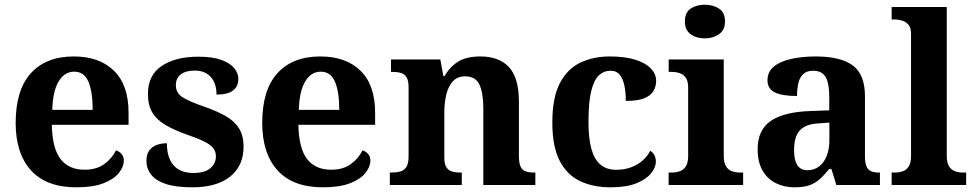

<svg xmlns="http://www.w3.org/2000/svg" viewBox="-20 -790 4163 820"><path d="M306.1 10Q178 10 112.4 -62.3Q46.9 -134.6 46.9 -265.2Q46.9 -405.7 111.8 -477.3Q176.8 -548.9 295 -548.9Q404.2 -548.9 466.6 -488Q529.1 -427.2 529.1 -308.2V-256.9H201.3Q203.3 -156.6 238.5 -110.9Q273.7 -65.2 341 -65.2Q392.4 -65.2 425.5 -89.3Q458.5 -113.4 475.3 -147.9Q489.3 -143.8 499.1 -132.5Q508.8 -121.1 508.8 -104.1Q508.8 -78.3 488.1 -51.8Q467.3 -25.3 422.8 -7.7Q378.3 10 306.1 10ZM375.9 -320.8Q375.9 -397.3 357.8 -440.6Q339.6 -483.9 297 -483.9Q255.4 -483.9 230.4 -442.1Q205.4 -400.4 203.3 -320.8Z M801.1 10Q731.4 10 688.3 -4.3Q645.2 -18.6 625.3 -44.5Q605.4 -70.3 605.4 -103.5Q605.4 -131.7 618.1 -148.2Q630.9 -164.6 650.9 -171.5Q670.9 -178.3 692.8 -178.3Q692.8 -116.5 721.5 -83.9Q750.2 -51.3 805.4 -51.3Q855.5 -51.3 878.8 -71.9Q902.1 -92.5 902.1 -122Q902.1 -143.6 890.1 -158.1Q878.2 -172.7 851.7 -185.8Q825.2 -199 780.8 -214.2Q724 -234.3 686.4 -256.4Q648.9 -278.5 630.3 -309.9Q611.8 -341.3 611.8 -388.9Q611.8 -469.1 670.9 -508.5Q729.9 -547.9 827.1 -547.9Q887.3 -547.9 925 -534.2Q962.7 -520.6 980.4 -499Q998 -477.4 998 -453Q998 -420.8 975.2 -403.4Q952.3 -386 904.6 -386Q904.6 -435.5 879.5 -462Q854.4 -488.6 812.2 -488.6Q772.8 -488.6 751.9 -472.1Q731.1 -455.7 731.1 -426.5Q731.1 -394.3 757.3 -376.2Q783.5 -358 852.2 -334.5Q905.8 -315.9 943.4 -294.5Q981.1 -273.1 1000.6 -242.1Q1020.2 -211 1020.2 -162.7Q1020.2 -82.3 963.3 -36.2Q906.4 10 801.1 10Z M1359.1 10Q1231 10 1165.4 -62.3Q1099.9 -134.6 1099.9 -265.2Q1099.9 -405.7 1164.8 -477.3Q1229.8 -548.9 1348 -548.9Q1457.2 -548.9 1519.6 -488Q1582.1 -427.2 1582.1 -308.2V-256.9H1254.3Q1256.3 -156.6 1291.5 -110.9Q1326.7 -65.2 1394 -65.2Q1445.4 -65.2 1478.5 -89.3Q1511.5 -113.4 1528.3 -147.9Q1542.3 -143.8 1552.1 -132.5Q1561.8 -121.1 1561.8 -104.1Q1561.8 -78.3 1541.1 -51.8Q1520.3 -25.3 1475.8 -7.7Q1431.3 10 1359.1 10ZM1428.9 -320.8Q1428.9 -397.3 1410.8 -440.6Q1392.6 -483.9 1350 -483.9Q1308.4 -483.9 1283.4 -442.1Q1258.4 -400.4 1256.3 -320.8Z M1644.9 0V-53H1650.6Q1673.6 -53 1690 -57.7Q1706.5 -62.4 1715.8 -77.4Q1725 -92.3 1725 -122.1V-417.9Q1725 -446.1 1716.3 -460.1Q1707.7 -474 1692 -478.5Q1676.3 -483 1654.3 -483H1649.9V-536H1860.6L1873.6 -464.9H1878.6Q1902.6 -506.4 1938 -527.6Q1973.3 -548.9 2031.7 -548.9Q2111.3 -548.9 2153.8 -503.3Q2196.2 -457.6 2196.2 -355.8V-123.9Q2196.2 -93.4 2203.4 -78.2Q2210.6 -63 2225.3 -58Q2239.9 -53 2261.9 -53H2266.4V0H2044.2V-328.8Q2044.2 -393.2 2027.5 -428.6Q2010.9 -464 1966.7 -464Q1933.3 -464 1913.8 -442.4Q1894.2 -420.8 1885.9 -385.5Q1877.6 -350.2 1877.6 -309V-118.3Q1877.6 -90.4 1886 -76.5Q1894.4 -62.6 1910.1 -57.8Q1925.7 -53 1947.7 -53H1952.2V0Z M2587.2 10Q2513.6 10 2457.8 -16.3Q2401.9 -42.5 2370.4 -103Q2338.9 -163.5 2338.9 -266.2Q2338.9 -374.3 2371.6 -435.8Q2404.3 -497.3 2459.7 -523.1Q2515.1 -548.9 2583.9 -548.9Q2649.1 -548.9 2693.2 -535Q2737.2 -521.1 2759.8 -497.4Q2782.3 -473.8 2782.3 -444Q2782.3 -422.7 2771.7 -402.9Q2761.1 -383.1 2733.2 -371Q2705.3 -359 2652.7 -359Q2652.7 -393.9 2646.9 -423Q2641.2 -452.2 2627.2 -470.1Q2613.3 -487.9 2588 -487.9Q2559.3 -487.9 2538 -468.5Q2516.8 -449 2505 -401.1Q2493.3 -353.1 2493.3 -267.2Q2493.3 -199.6 2505.6 -154.7Q2517.9 -109.7 2544 -87.3Q2570 -64.9 2611.8 -64.9Q2646.9 -64.9 2675.5 -75.6Q2704.1 -86.3 2725.1 -105Q2746 -123.6 2757 -145.9Q2769.6 -138.7 2775.3 -126.3Q2781 -113.9 2781 -99.9Q2781 -75.2 2760.5 -49.7Q2740.1 -24.2 2697.6 -7.1Q2655.2 10 2587.2 10Z M2835.6 0V-53H2848Q2868.3 -53 2884.2 -59Q2900.1 -64.9 2909.5 -80.3Q2919 -95.7 2919 -124.1V-416.1Q2919 -443.2 2909.3 -457.4Q2899.5 -471.7 2883.6 -477.3Q2867.7 -483 2848 -483H2835.8V-536H3071V-123.9Q3071 -95.8 3080.3 -80.3Q3089.5 -64.8 3105.9 -58.9Q3122.3 -53 3142 -53H3153.8V0ZM2990.4 -626.1Q2954.3 -626.1 2929.6 -643.9Q2905 -661.7 2905 -698Q2905 -736.5 2929.6 -753.2Q2954.3 -769.9 2990.4 -769.9Q3025 -769.9 3050.7 -753.2Q3076.4 -736.5 3076.4 -698Q3076.4 -661.7 3050.7 -643.9Q3025 -626.1 2990.4 -626.1Z M3372.5 10Q3329.1 10 3293.3 -7.8Q3257.5 -25.6 3236.6 -61.8Q3215.8 -98 3215.8 -153.1Q3215.8 -234.6 3271.3 -273.2Q3326.9 -311.7 3440 -315.8L3521.6 -318.8V-374.2Q3521.6 -410.7 3515.8 -435.9Q3510.1 -461.1 3495.1 -474.5Q3480 -487.9 3452.5 -487.9Q3427.1 -487.9 3412 -475Q3397 -462.2 3390.5 -438.3Q3384 -414.4 3384 -380Q3320.5 -380 3289.1 -395.4Q3257.8 -410.8 3257.8 -446.9Q3257.8 -484.1 3285.8 -506.4Q3313.9 -528.7 3360.8 -538.8Q3407.8 -548.9 3463.9 -548.9Q3569.2 -548.9 3621.7 -510.8Q3674.1 -472.6 3674.1 -379.1V-123.9Q3674.1 -96.4 3679.9 -81.1Q3685.6 -65.8 3699 -59.4Q3712.4 -53 3734.4 -53H3738V0H3551.9L3530.7 -68.6H3521.6Q3500 -41.8 3480.3 -24.3Q3460.6 -6.9 3435.8 1.6Q3411 10 3372.5 10ZM3427.9 -63Q3456.8 -63 3477.9 -78.9Q3499 -94.7 3510.6 -123.6Q3522.1 -152.5 3522.1 -191V-266.2L3477.2 -263.2Q3437.1 -261.2 3414.2 -247.6Q3391.2 -234.1 3381.3 -209.6Q3371.4 -185.1 3371.4 -149.1Q3371.4 -121 3377.5 -101.6Q3383.6 -82.3 3396.2 -72.7Q3408.9 -63 3427.9 -63Z M3788.1 0V-53H3799.9Q3820.6 -53 3836.5 -58.9Q3852.4 -64.8 3861.6 -80.3Q3870.9 -95.8 3870.9 -123.9V-645.9Q3870.9 -673 3858.8 -685.8Q3846.7 -698.6 3830.2 -702.8Q3813.8 -707 3799.9 -707H3788.1V-760H4023.5V-123.9Q4023.5 -95.8 4032.7 -80.3Q4042 -64.8 4058.4 -58.9Q4074.8 -53 4094.4 -53H4106.3V0Z"/></svg>

Font: Noto Serif Sinhala
Style: Regular
Weight: 400
Designer: Jelle Bosma - Monotype Design Team
Foundry: Monotype Imaging Inc.
Version: Version 2.006